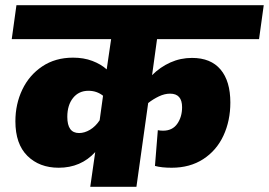

<svg xmlns="http://www.w3.org/2000/svg" viewBox="-20 -716 1031 736"><path d="M563 -428Q594 -459 633 -476.5Q672 -494 716 -494Q788 -494 825.5 -449.5Q863 -405 863 -323Q863 -253 836.5 -196Q810 -139 759 -106Q708 -73 638 -73Q599 -73 574 -80L585 -217Q595 -215 605 -215Q641 -215 659.5 -241.5Q678 -268 678 -305Q678 -357 632 -357Q611 -357 589 -346.5Q567 -336 548 -321L503 0H326L345 -133Q290 -73 205 -73Q131 -73 85 -118.5Q39 -164 39 -251Q39 -317 65.5 -372.5Q92 -428 142 -461.5Q192 -495 260 -495Q301 -495 334 -482.5Q367 -470 389 -450L406 -566H25L43 -696H991L973 -566H582ZM362 -255 375 -349Q351 -368 319 -368Q282 -368 260 -340.5Q238 -313 238 -268Q238 -206 283 -206Q304 -206 325 -218.5Q346 -231 362 -255Z"/></svg>

Font: FiraGO Heavy
Style: Italic
Weight: 900
Italic angle: -8°
Designer: bBox Type GmbH
Foundry: bBox Type GmbH
Version: Version 1.001